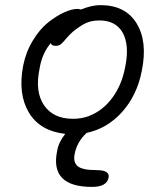

<svg xmlns="http://www.w3.org/2000/svg" viewBox="-20 -504 631 753"><path d="M340.8 229Q174.8 229 204.1 87.9Q210 53.2 235.8 21Q136.2 9.8 93 -63Q49.8 -135.7 70.8 -246.1Q81.5 -300.3 108.9 -345.2Q136.2 -390.1 168.5 -415.8Q200.7 -441.4 231.4 -455.3Q262.2 -469.2 285.2 -469.2Q288.1 -469.2 297.9 -466.8Q339.8 -483.9 374 -483.9Q471.7 -483.9 515.6 -412.6Q559.6 -341.3 536.1 -226.1Q517.6 -130.4 459.2 -65.2Q400.9 0 319.8 17.1Q282.2 51.8 272.9 99.1Q266.1 131.8 284.4 147.5Q302.7 163.1 356 163.1Q385.7 163.1 397.2 170.7Q408.7 178.2 405.8 192.9Q398.9 229 340.8 229ZM134.8 -232.9Q116.7 -144 152.8 -91.1Q189 -38.1 266.1 -38.1Q298.8 -38.1 326.2 -47.9Q327.1 -48.3 329.6 -49.3Q332 -50.3 333 -50.8Q384.3 -71.3 421.1 -121.3Q458 -171.4 471.2 -242.2Q488.3 -326.7 461.4 -375.2Q434.6 -423.8 370.1 -423.8Q338.9 -423.8 316.7 -413.3Q294.4 -402.8 266.1 -379.9Q252 -367.7 239 -352.1Q226.1 -336.4 218.5 -330.3Q210.9 -324.2 199.2 -324.2Q181.6 -324.2 179.2 -335Q144.5 -294.4 134.8 -232.9Z"/></svg>

Font: Shantell Sans Bouncy
Style: Italic
Weight: 300
Italic angle: -11.31°
Designer: Stephen Nixon, Anya Danilova, Shantell Martin
Foundry: Arrow Type
Version: Version 1.006;[9816181b4]